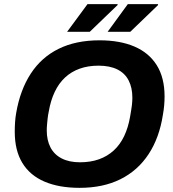

<svg xmlns="http://www.w3.org/2000/svg" viewBox="-20 -892 833 924"><path d="M363 12Q264 12 194 -18Q124 -48 87.5 -108Q51 -168 51 -258Q51 -281 52.5 -304Q54 -327 58 -349Q77 -459 128 -537.5Q179 -616 262 -657Q345 -698 459 -698Q557 -698 627 -668Q697 -638 734.5 -578Q772 -518 772 -428Q772 -406 770 -384Q768 -362 764 -340Q747 -229 695 -150Q643 -71 559.5 -29.5Q476 12 363 12ZM365 -111Q416 -111 456.5 -125.5Q497 -140 527.5 -168Q558 -196 577.5 -237Q597 -278 606 -330Q609 -349 611.5 -363Q614 -377 615 -387.5Q616 -398 616.5 -406Q617 -414 617 -422Q617 -470 599 -505Q581 -540 544.5 -558Q508 -576 454 -576Q404 -576 363.5 -561.5Q323 -547 293 -519Q263 -491 243.5 -450Q224 -409 215 -357Q211 -338 209.5 -324Q208 -310 207 -299.5Q206 -289 205.5 -281Q205 -273 205 -265Q205 -217 223 -182.5Q241 -148 277 -129.5Q313 -111 365 -111ZM498 -739 595 -872H740L741 -868L607 -739ZM303 -739 401 -872H546V-868L412 -739Z"/></svg>

Font: Archivo SemiBold
Style: Bold Italic
Weight: 700
Italic angle: -10°
Version: Version 2.001